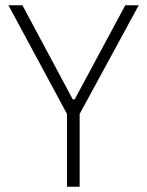

<svg xmlns="http://www.w3.org/2000/svg" viewBox="-20 -708 558 728"><path d="M234 0V-276L12 -688H65L256 -331H263L455 -688H506L282 -276V0Z"/></svg>

Font: Saira Semi Condensed ExtraLight
Style: Regular
Weight: 200
Width: 4
Designer: Hector Gatti with collaboration of the Omnibus-Type team
Foundry: Omnibus-Type
Version: Version 1.001; ttfautohint (v1.8)